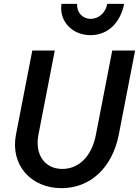

<svg xmlns="http://www.w3.org/2000/svg" viewBox="-20 -963 723 999"><path d="M300 16C450 16 564 -90 598 -262L683 -700H564L479 -262C458 -151 391 -84 304 -84C212 -84 160 -160 180 -262L265 -700H148L63 -262C33 -107 139 16 300 16ZM451 -780C540 -780 606 -843 626 -943H538C530 -897 494 -865 452 -865C409 -865 379 -898 381 -943H300C286 -854 355 -780 451 -780Z"/></svg>

Font: Uncut Sans Semibold Italic
Style: Regular
Weight: 600
Italic angle: -11°
Designer: Kasper Nordkvist
Foundry: UNCUT.wtf
Version: Version 1.304;Glyphs 3.2 (3246)